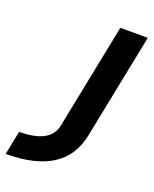

<svg xmlns="http://www.w3.org/2000/svg" viewBox="-189 -774 683 850"><g transform="rotate(20 152.0 -349.0)"><path d="M358.4 -698.2 258.8 -201.2Q218.8 0 -57.1 0L-34.7 -112.3Q111.8 -112.3 129.4 -201.2L229 -698.2Z"/></g></svg>

Font: Sansation
Style: Bold Italic
Weight: 700
Designer: Bernd Montag
Version: Version 1.301